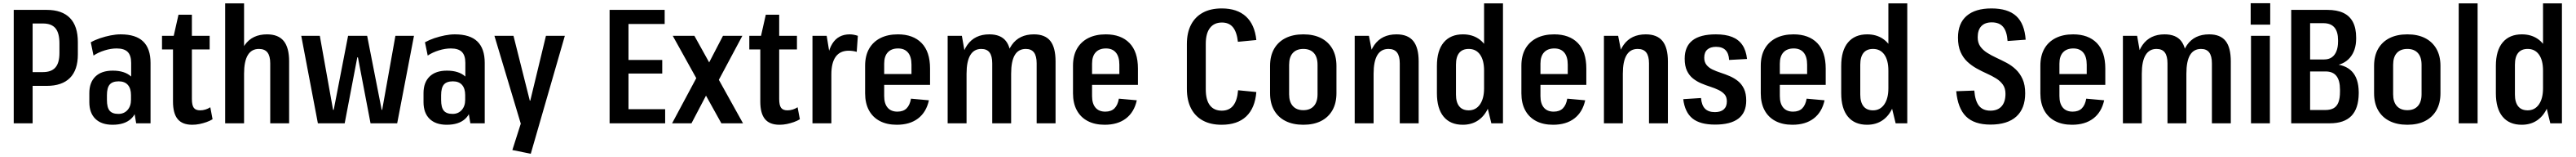

<svg xmlns="http://www.w3.org/2000/svg" viewBox="-20 -761 15947 969"><path d="M65 -700H269Q364 -700 413 -650Q462 -600 462 -501V-425Q462 -329 413 -280Q364 -231 269 -231H177V-316H246Q298 -316 323 -344.5Q348 -373 348 -434V-493Q348 -557 323.5 -586.5Q299 -616 246 -616H156L182 -640V0H65Z M792 -187V-373Q792 -419 770.5 -440.5Q749 -462 702 -462Q667 -462 628 -450Q589 -438 559 -418L542 -500Q569 -515 600.5 -525.5Q632 -536 665 -542.5Q698 -549 727 -549Q821 -549 866.5 -505Q912 -461 912 -373V0H823ZM677 9Q608 9 570.5 -27.5Q533 -64 533 -131V-186Q533 -252 570.5 -288.5Q608 -325 678 -325Q751 -325 791 -289.5Q831 -254 831 -187V-132Q831 -64 791 -27.5Q751 9 677 9ZM713 -58Q748 -58 769.5 -82Q791 -106 791 -145V-174Q791 -215 771.5 -237Q752 -259 715 -259Q676 -259 659 -239Q642 -219 642 -173V-144Q642 -98 658.5 -78Q675 -58 713 -58Z M1170 9Q1109 9 1080 -26Q1051 -61 1051 -134V-520L1085 -670H1168V-150Q1168 -112 1179.5 -96Q1191 -80 1219 -80Q1236 -80 1252 -85Q1268 -90 1282 -99L1296 -25Q1280 -15 1258.5 -7.5Q1237 0 1215 4.5Q1193 9 1170 9ZM983 -540H1278V-456H983Z M1653 -370Q1653 -415 1636 -437Q1619 -459 1583 -459Q1537 -459 1514 -420.5Q1491 -382 1491 -306L1449 -236V-289Q1449 -418 1495.5 -483.5Q1542 -549 1633 -549Q1703 -549 1736.5 -508Q1770 -467 1770 -382V0H1653ZM1374 -740H1491V-375V0H1374Z M1845 -540H1960L2042 -83H2046L2135 -540H2253L2343 -83H2346L2428 -540H2543L2439 0H2274L2196 -407H2192L2114 0H1948Z M2861 -187V-373Q2861 -419 2839.5 -440.5Q2818 -462 2771 -462Q2736 -462 2697 -450Q2658 -438 2628 -418L2611 -500Q2638 -515 2669.5 -525.5Q2701 -536 2734 -542.5Q2767 -549 2796 -549Q2890 -549 2935.5 -505Q2981 -461 2981 -373V0H2892ZM2746 9Q2677 9 2639.5 -27.5Q2602 -64 2602 -131V-186Q2602 -252 2639.5 -288.5Q2677 -325 2747 -325Q2820 -325 2860 -289.5Q2900 -254 2900 -187V-132Q2900 -64 2860 -27.5Q2820 9 2746 9ZM2782 -58Q2817 -58 2838.5 -82Q2860 -106 2860 -145V-174Q2860 -215 2840.5 -237Q2821 -259 2784 -259Q2745 -259 2728 -239Q2711 -219 2711 -173V-144Q2711 -98 2727.5 -78Q2744 -58 2782 -58Z M3152 165 3218 -41 3211 25 3041 -540H3159L3260 -140H3263L3360 -540H3477L3266 188Z M3845 -87H4098V0H3754V-700H4095V-613H3845L3871 -682V-344L3845 -391H4080V-307H3845L3871 -354V-18Z M4145 -540H4279L4580 0H4446ZM4300 -296 4400 -264 4261 0H4141ZM4320 -279 4456 -540H4576L4419 -247Z M4806 9Q4745 9 4716 -26Q4687 -61 4687 -134V-520L4721 -670H4804V-150Q4804 -112 4815.5 -96Q4827 -80 4855 -80Q4872 -80 4888 -85Q4904 -90 4918 -99L4932 -25Q4916 -15 4894.5 -7.5Q4873 0 4851 4.5Q4829 9 4806 9ZM4619 -540H4914V-456H4619Z M5010 -540H5098L5127 -364V0H5010ZM5097 -324Q5097 -434 5133 -491.5Q5169 -549 5241 -549Q5253 -549 5266 -546.5Q5279 -544 5291 -540L5284 -441Q5260 -448 5234 -448Q5181 -448 5154 -411Q5127 -374 5127 -302Z M5532 9Q5471 9 5427 -14Q5383 -37 5359.5 -80.5Q5336 -124 5336 -185V-355Q5336 -417 5360.5 -460Q5385 -503 5430.5 -526Q5476 -549 5539 -549Q5633 -549 5685.5 -495.5Q5738 -442 5738 -338V-237H5433V-304H5644L5623 -270V-362Q5623 -411 5601.5 -436.5Q5580 -462 5540 -462Q5499 -462 5476.5 -438Q5454 -414 5454 -368V-168Q5454 -122 5475 -97Q5496 -72 5536 -72Q5572 -72 5592.5 -92Q5613 -112 5620 -152L5731 -142Q5715 -69 5664 -30Q5613 9 5532 9Z M6398 -370Q6398 -415 6381.5 -437Q6365 -459 6331 -459Q6285 -459 6262.5 -421Q6240 -383 6240 -306L6198 -236V-289Q6198 -418 6244 -483.5Q6290 -549 6381 -549Q6450 -549 6482.5 -508.5Q6515 -468 6515 -382V0H6398ZM5847 -540H5935L5964 -375V0H5847ZM6123 -370Q6123 -415 6106.5 -437Q6090 -459 6055 -459Q6010 -459 5987 -420.5Q5964 -382 5964 -306L5922 -236V-289Q5922 -418 5968.5 -483.5Q6015 -549 6105 -549Q6175 -549 6207.5 -508Q6240 -467 6240 -382V0H6123Z M6819 9Q6758 9 6714 -14Q6670 -37 6646.5 -80.5Q6623 -124 6623 -185V-355Q6623 -417 6647.5 -460Q6672 -503 6717.5 -526Q6763 -549 6826 -549Q6920 -549 6972.5 -495.5Q7025 -442 7025 -338V-237H6720V-304H6931L6910 -270V-362Q6910 -411 6888.5 -436.5Q6867 -462 6827 -462Q6786 -462 6763.5 -438Q6741 -414 6741 -368V-168Q6741 -122 6762 -97Q6783 -72 6823 -72Q6859 -72 6879.5 -92Q6900 -112 6907 -152L7018 -142Q7002 -69 6951 -30Q6900 9 6819 9Z M7543 9Q7475 9 7427 -17Q7379 -43 7353.5 -92.5Q7328 -142 7328 -213V-489Q7328 -559 7353.5 -608Q7379 -657 7427 -683Q7475 -709 7544 -709Q7639 -709 7693.5 -659.5Q7748 -610 7758 -514L7644 -503Q7637 -564 7613 -593Q7589 -622 7545 -622Q7497 -622 7471 -588.5Q7445 -555 7445 -491V-210Q7445 -144 7470.5 -111Q7496 -78 7544 -78Q7590 -78 7615 -109.5Q7640 -141 7645 -204L7758 -193Q7750 -94 7695.5 -42.5Q7641 9 7543 9Z M8049 9Q7985 9 7939 -14Q7893 -37 7868 -80.5Q7843 -124 7843 -186V-354Q7843 -416 7868 -459.5Q7893 -503 7939 -526Q7985 -549 8049 -549Q8113 -549 8158.5 -526Q8204 -503 8229 -459.5Q8254 -416 8254 -354V-186Q8254 -124 8229 -80.5Q8204 -37 8158.5 -14Q8113 9 8049 9ZM8049 -81Q8091 -81 8114 -106.5Q8137 -132 8137 -179V-361Q8137 -409 8114 -434Q8091 -459 8049 -459Q8007 -459 7984 -434Q7961 -409 7961 -361V-179Q7961 -132 7984 -106.5Q8007 -81 8049 -81Z M8646 -370Q8646 -415 8629 -437Q8612 -459 8576 -459Q8530 -459 8507 -420.5Q8484 -382 8484 -306L8442 -236V-289Q8442 -418 8488.5 -483.5Q8535 -549 8626 -549Q8696 -549 8729.5 -508Q8763 -467 8763 -382V0H8646ZM8367 -540H8455L8484 -392V0H8367Z M9036 9Q8959 9 8917.5 -41Q8876 -91 8876 -186V-354Q8876 -449 8918 -499Q8960 -549 9037 -549Q9093 -549 9133.5 -522Q9174 -495 9195.5 -444Q9217 -393 9217 -320V-222Q9217 -150 9195 -98.5Q9173 -47 9132.5 -19Q9092 9 9036 9ZM9073 -80Q9117 -80 9142.5 -116.5Q9168 -153 9168 -216V-325Q9168 -389 9143 -424Q9118 -459 9073 -459Q9034 -459 9014 -434.5Q8994 -410 8994 -362V-177Q8994 -130 9014 -105Q9034 -80 9073 -80ZM9168 -184V-740H9285V0H9213Z M9595 9Q9534 9 9490 -14Q9446 -37 9422.5 -80.5Q9399 -124 9399 -185V-355Q9399 -417 9423.5 -460Q9448 -503 9493.5 -526Q9539 -549 9602 -549Q9696 -549 9748.5 -495.5Q9801 -442 9801 -338V-237H9496V-304H9707L9686 -270V-362Q9686 -411 9664.5 -436.5Q9643 -462 9603 -462Q9562 -462 9539.5 -438Q9517 -414 9517 -368V-168Q9517 -122 9538 -97Q9559 -72 9599 -72Q9635 -72 9655.5 -92Q9676 -112 9683 -152L9794 -142Q9778 -69 9727 -30Q9676 9 9595 9Z M10189 -370Q10189 -415 10172 -437Q10155 -459 10119 -459Q10073 -459 10050 -420.5Q10027 -382 10027 -306L9985 -236V-289Q9985 -418 10031.5 -483.5Q10078 -549 10169 -549Q10239 -549 10272.5 -508Q10306 -467 10306 -382V0H10189ZM9910 -540H9998L10027 -392V0H9910Z M10598 8Q10505 8 10458 -30Q10411 -68 10401 -149L10511 -156Q10515 -111 10536 -90Q10557 -69 10597 -69Q10633 -69 10652 -86Q10671 -103 10671 -135Q10671 -163 10656.5 -179Q10642 -195 10619 -206Q10596 -217 10568 -226Q10540 -235 10512.5 -246.5Q10485 -258 10461.5 -276.5Q10438 -295 10424 -324.5Q10410 -354 10410 -399Q10410 -474 10458 -511.5Q10506 -549 10603 -549Q10663 -549 10703.5 -533Q10744 -517 10767 -483.5Q10790 -450 10796 -397L10685 -391Q10683 -431 10663 -451.5Q10643 -472 10604 -472Q10569 -472 10550 -455Q10531 -438 10531 -405Q10531 -378 10545 -360.5Q10559 -343 10582 -332Q10605 -321 10633 -312Q10661 -303 10689 -291Q10717 -279 10740 -260.5Q10763 -242 10777 -213Q10791 -184 10791 -140Q10791 -66 10742.5 -29Q10694 8 10598 8Z M11077 9Q11016 9 10972 -14Q10928 -37 10904.5 -80.5Q10881 -124 10881 -185V-355Q10881 -417 10905.5 -460Q10930 -503 10975.5 -526Q11021 -549 11084 -549Q11178 -549 11230.5 -495.5Q11283 -442 11283 -338V-237H10978V-304H11189L11168 -270V-362Q11168 -411 11146.5 -436.5Q11125 -462 11085 -462Q11044 -462 11021.5 -438Q10999 -414 10999 -368V-168Q10999 -122 11020 -97Q11041 -72 11081 -72Q11117 -72 11137.5 -92Q11158 -112 11165 -152L11276 -142Q11260 -69 11209 -30Q11158 9 11077 9Z M11539 9Q11462 9 11420.5 -41Q11379 -91 11379 -186V-354Q11379 -449 11421 -499Q11463 -549 11540 -549Q11596 -549 11636.5 -522Q11677 -495 11698.5 -444Q11720 -393 11720 -320V-222Q11720 -150 11698 -98.5Q11676 -47 11635.5 -19Q11595 9 11539 9ZM11576 -80Q11620 -80 11645.5 -116.5Q11671 -153 11671 -216V-325Q11671 -389 11646 -424Q11621 -459 11576 -459Q11537 -459 11517 -434.5Q11497 -410 11497 -362V-177Q11497 -130 11517 -105Q11537 -80 11576 -80ZM11671 -184V-740H11788V0H11716Z M12303 8Q12203 8 12152 -42Q12101 -92 12091 -198L12203 -202Q12208 -138 12232 -108Q12256 -78 12303 -78Q12348 -78 12372 -105Q12396 -132 12396 -182Q12396 -216 12380 -238.5Q12364 -261 12338 -277Q12312 -293 12280.5 -307Q12249 -321 12217.5 -338.5Q12186 -356 12160 -380Q12134 -404 12118 -440Q12102 -476 12102 -529Q12102 -617 12155.5 -663Q12209 -709 12309 -709Q12411 -709 12462.5 -662Q12514 -615 12521 -516L12409 -508Q12405 -567 12381.5 -595Q12358 -623 12311 -623Q12269 -623 12246.5 -599.5Q12224 -576 12224 -531Q12224 -497 12240 -474.5Q12256 -452 12282 -435.5Q12308 -419 12339.5 -404.5Q12371 -390 12402.5 -373.5Q12434 -357 12460 -332.5Q12486 -308 12502 -272.5Q12518 -237 12518 -185Q12518 -91 12463 -41.5Q12408 8 12303 8Z M12808 9Q12747 9 12703 -14Q12659 -37 12635.5 -80.5Q12612 -124 12612 -185V-355Q12612 -417 12636.5 -460Q12661 -503 12706.5 -526Q12752 -549 12815 -549Q12909 -549 12961.5 -495.5Q13014 -442 13014 -338V-237H12709V-304H12920L12899 -270V-362Q12899 -411 12877.5 -436.5Q12856 -462 12816 -462Q12775 -462 12752.5 -438Q12730 -414 12730 -368V-168Q12730 -122 12751 -97Q12772 -72 12812 -72Q12848 -72 12868.5 -92Q12889 -112 12896 -152L13007 -142Q12991 -69 12940 -30Q12889 9 12808 9Z M13674 -370Q13674 -415 13657.5 -437Q13641 -459 13607 -459Q13561 -459 13538.5 -421Q13516 -383 13516 -306L13474 -236V-289Q13474 -418 13520 -483.5Q13566 -549 13657 -549Q13726 -549 13758.5 -508.5Q13791 -468 13791 -382V0H13674ZM13123 -540H13211L13240 -375V0H13123ZM13399 -370Q13399 -415 13382.5 -437Q13366 -459 13331 -459Q13286 -459 13263 -420.5Q13240 -382 13240 -306L13198 -236V-289Q13198 -418 13244.5 -483.5Q13291 -549 13381 -549Q13451 -549 13483.5 -508Q13516 -467 13516 -382V0H13399Z M14033 -540V0H13916V-540ZM14035 -741V-609H13914V-741Z M14165 -700H14389Q14448 -700 14487.5 -681.5Q14527 -663 14547 -625Q14567 -587 14567 -529V-523Q14567 -450 14528.5 -405Q14490 -360 14420 -355L14419 -366Q14500 -363 14541 -320Q14582 -277 14583 -193V-184Q14582 -91 14537.5 -45.5Q14493 0 14404 0H14165ZM14376 -82Q14408 -82 14428 -93.5Q14448 -105 14457.5 -130Q14467 -155 14467 -196V-207Q14467 -264 14445 -292Q14423 -320 14378 -320H14282V-82ZM14368 -394Q14397 -394 14416 -407Q14435 -420 14445 -445Q14455 -470 14455 -505V-513Q14455 -565 14432.5 -591.5Q14410 -618 14364 -618H14282V-394Z M14884 9Q14820 9 14774 -14Q14728 -37 14703 -80.5Q14678 -124 14678 -186V-354Q14678 -416 14703 -459.5Q14728 -503 14774 -526Q14820 -549 14884 -549Q14948 -549 14993.5 -526Q15039 -503 15064 -459.5Q15089 -416 15089 -354V-186Q15089 -124 15064 -80.5Q15039 -37 14993.5 -14Q14948 9 14884 9ZM14884 -81Q14926 -81 14949 -106.5Q14972 -132 14972 -179V-361Q14972 -409 14949 -434Q14926 -459 14884 -459Q14842 -459 14819 -434Q14796 -409 14796 -361V-179Q14796 -132 14819 -106.5Q14842 -81 14884 -81Z M15319 -740V0H15202V-740Z M15592 9Q15515 9 15473.5 -41Q15432 -91 15432 -186V-354Q15432 -449 15474 -499Q15516 -549 15593 -549Q15649 -549 15689.5 -522Q15730 -495 15751.5 -444Q15773 -393 15773 -320V-222Q15773 -150 15751 -98.5Q15729 -47 15688.5 -19Q15648 9 15592 9ZM15629 -80Q15673 -80 15698.5 -116.5Q15724 -153 15724 -216V-325Q15724 -389 15699 -424Q15674 -459 15629 -459Q15590 -459 15570 -434.5Q15550 -410 15550 -362V-177Q15550 -130 15570 -105Q15590 -80 15629 -80ZM15724 -184V-740H15841V0H15769Z"/></svg>

Font: Pathway Extreme Condensed SemiBold
Style: Regular
Weight: 600
Width: 3
Version: Version 1.001;gftools[0.9.26]